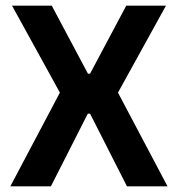

<svg xmlns="http://www.w3.org/2000/svg" viewBox="-20 -659 629 679"><path d="M16.5 0 199.5 -346V-317.5L22.5 -639H163L291 -398.5H298.5L426.5 -639H567L389.5 -317.5V-346L572.5 0H429L298.5 -257H290.5L160 0Z"/></svg>

Font: Anek Latin SemiBold
Style: Regular
Weight: 600
Designer: Yesha Goshar
Foundry: Ek Type
Version: Version 1.003